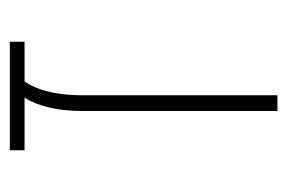

<svg xmlns="http://www.w3.org/2000/svg" viewBox="-117 -468 585 391"><g transform="rotate(-90 175.5 -272.5)"><path d="M145 0H177V-398C177 -434 182 -481 205 -515H286V-545H65V-515H172C154 -486 145 -446 145 -398V0Z"/></g></svg>

Font: Assistant ExtraLight
Style: Regular
Weight: 275
Designer: Hebrew By Ben Nathan, Latin by Paul Hunt
Version: Version 2.001;PS 002.001;hotconv 1.0.88;makeotf.lib2.5.64775